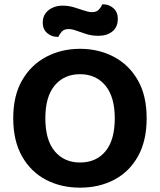

<svg xmlns="http://www.w3.org/2000/svg" viewBox="-20 -849 738 885"><path d="M656 -304Q656 -200 616 -128.5Q576 -57 506.5 -20.5Q437 16 349 16Q261 16 191.5 -20.5Q122 -57 81.5 -128.5Q41 -200 41 -304Q41 -408 82 -479Q123 -550 193 -587Q263 -624 349 -624Q435 -624 505 -587Q575 -550 615.5 -479Q656 -408 656 -304ZM509 -304Q509 -403 465.5 -455Q422 -507 349 -507Q276 -507 232.5 -455.5Q189 -404 189 -304Q189 -203 232.5 -151.5Q276 -100 349 -100Q423 -100 466 -151.5Q509 -203 509 -304ZM267 -823Q295 -823 320.5 -815.5Q346 -808 367.5 -800.5Q389 -793 404 -793Q425 -793 436 -805Q447 -817 451 -829H456Q483 -829 503 -811Q523 -793 523 -763Q523 -724 498 -704Q473 -684 434 -684Q403 -684 378 -692Q353 -700 332.5 -707.5Q312 -715 296 -715Q275 -715 264.5 -703Q254 -691 249 -679H245Q218 -679 197.5 -696.5Q177 -714 177 -745Q177 -771 190.5 -788.5Q204 -806 225 -814.5Q246 -823 267 -823Z"/></svg>

Font: BalooTamma2Bold
Style: Bold
Weight: 700
Designer: Divya Kowshik, Shuchita Grover and Ek Type
Foundry: Ek Type
Version: Version 1.700